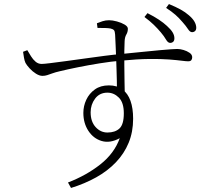

<svg xmlns="http://www.w3.org/2000/svg" viewBox="-20 -851 1040 949"><path d="M821 -639Q810 -639 800.5 -655.5Q791 -672 775 -691Q759 -710 740 -728.5Q721 -747 694 -767L709 -786Q741 -770 765 -754Q789 -738 805 -723Q825 -705 833.5 -690.5Q842 -676 842 -662Q842 -650 836 -644.5Q830 -639 821 -639ZM316 51Q407 16 476 -38.5Q545 -93 572 -168Q524 -142 483 -154Q442 -166 417 -204Q392 -242 392 -293Q392 -327 406.5 -358Q421 -389 449 -409Q477 -429 518 -429Q559 -429 585.5 -409Q612 -389 625 -352.5Q638 -316 638 -264Q638 -199 616 -145.5Q594 -92 553 -49Q512 -6 455.5 25.5Q399 57 331 78ZM511 -196Q549 -196 570.5 -216Q592 -236 592 -291Q592 -344 567.5 -368.5Q543 -393 511 -393Q472 -393 450 -363.5Q428 -334 428 -296Q428 -250 452.5 -223Q477 -196 511 -196ZM190 -476Q175 -476 157.5 -487Q140 -498 126 -513.5Q112 -529 106 -540Q101 -551 98.5 -566Q96 -581 94 -595L115 -603Q124 -588 133.5 -572.5Q143 -557 156 -546Q169 -535 186 -535Q197 -535 229 -539Q261 -543 306 -549Q351 -555 400.5 -562Q450 -569 496.5 -575Q543 -581 578 -584Q641 -590 688.5 -595Q736 -600 770.5 -603Q805 -606 826 -607.5Q847 -609 856 -609Q870 -609 887 -604Q904 -599 917 -590Q930 -581 930 -568Q930 -559 925.5 -553.5Q921 -548 910 -548Q900 -548 877 -551Q854 -554 815.5 -557Q777 -560 718.5 -559.5Q660 -559 577 -551Q529 -547 473 -538Q417 -529 365 -518.5Q313 -508 276 -499Q254 -494 239 -488.5Q224 -483 213 -479.5Q202 -476 190 -476ZM558 -408Q558 -426 557.5 -451.5Q557 -477 556 -506.5Q555 -536 554 -567Q553 -598 551.5 -627Q550 -656 549 -680Q548 -696 543.5 -701.5Q539 -707 527 -710Q517 -712 501 -712.5Q485 -713 462 -713L459 -736Q471 -741 486.5 -746Q502 -751 519 -751Q536 -751 558 -745Q580 -739 596 -729.5Q612 -720 612 -709Q612 -693 604.5 -680.5Q597 -668 596 -648Q595 -630 594.5 -598.5Q594 -567 594.5 -528Q595 -489 595.5 -448Q596 -407 597 -371ZM929 -692Q919 -692 909 -707.5Q899 -723 882 -742Q865 -762 847.5 -777.5Q830 -793 801 -812L815 -831Q849 -817 872.5 -804Q896 -791 913 -776Q933 -759 941.5 -743.5Q950 -728 950 -714Q950 -703 944 -697.5Q938 -692 929 -692Z"/></svg>

Font: Noto Serif SC ExtraLight ExtraLight
Style: Regular
Weight: 250
Version: Version 2.002-H1;hotconv 1.1.0;makeotfexe 2.6.0